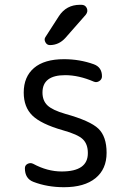

<svg xmlns="http://www.w3.org/2000/svg" viewBox="-20 -780 540 810"><path d="M317.4 -759.8H323.2Q339.8 -759.8 346.2 -745.6Q352.5 -731.4 341.8 -717.8L255.9 -620.1Q228.5 -589.8 190.4 -589.8Q177.7 -589.8 171.4 -602.1Q165 -614.3 171.9 -624L228.5 -711.9Q259.8 -759.8 317.4 -759.8ZM245.1 -230.5Q153.3 -256.8 116.7 -292.5Q80.1 -328.1 80.1 -389.6Q80.1 -456.1 123.5 -493.2Q167 -530.3 250 -530.3Q316.4 -530.3 376 -508.8Q410.2 -496.1 410.2 -458Q410.2 -445.3 398.9 -438Q387.7 -430.7 376 -435.5Q312.5 -462.9 254.9 -462.9Q159.2 -462.9 159.2 -389.6Q159.2 -355.5 180.2 -335.4Q201.2 -315.4 254.9 -299.8Q360.4 -270.5 395 -237.3Q429.7 -204.1 429.7 -135.3Q429.7 -66.4 382.8 -28.3Q335.9 9.8 250 9.8Q179.7 9.8 121.1 -12.7Q85 -26.4 85 -70.3Q85 -83 96.7 -88.9Q108.4 -94.7 120.1 -88.9Q179.7 -56.6 240.2 -56.6Q351.6 -56.6 350.6 -134.8Q350.6 -171.9 329.6 -192.4Q308.6 -212.9 245.1 -230.5Z"/></svg>

Font: Rounded Mgen+ 2m regular
Style: Regular
Weight: 400
Designer: [Source Han Sans]
Ryoko NISHIZUKA  (kana & ideographs); Paul D. Hunt (Latin, Greek & Cyrillic); Wenlong ZHANG  (bopomofo
Version: Version 1.059.20150602